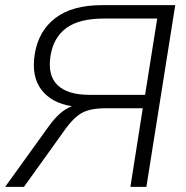

<svg xmlns="http://www.w3.org/2000/svg" viewBox="-20 -725 720 745"><path d="M0 0 170 -236Q212 -295 259 -313Q180 -325 140.5 -377Q101 -429 115 -516Q130 -606 195.5 -655.5Q261 -705 375 -705H660L548 0H486L534 -305H392Q355 -305 328 -298.5Q301 -292 279.5 -274.5Q258 -257 235 -226L73 0ZM327 -357H543L590 -653H383Q287 -653 237 -616Q187 -579 176 -508Q164 -433 203 -395Q242 -357 327 -357Z"/></svg>

Font: Mulish Light
Style: Italic
Weight: 300
Italic angle: -9°
Designer: Vernon Adams
Foundry: Vernon Adams
Version: Version 3.603; ttfautohint (v1.8.3)